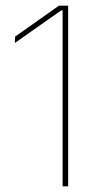

<svg xmlns="http://www.w3.org/2000/svg" viewBox="-20 -659 352 679"><path d="M221 0H201.5V-622H196L32.5 -507L33.5 -529.5L188.5 -639H221Z"/></svg>

Font: Anek Kannada Medium Thin
Style: Regular
Weight: 250
Version: Version 1.003